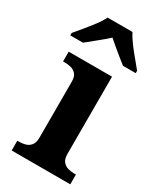

<svg xmlns="http://www.w3.org/2000/svg" viewBox="-209 -834 755 902"><g transform="rotate(30 168.5 -383.0)"><path d="M17 0V-53H29Q44 -53 60.5 -57.5Q77 -62 88.5 -76Q100 -90 100 -118V-422Q100 -449 88 -462Q76 -475 59.5 -479Q43 -483 29 -483H17V-536H252V-118Q252 -90 263.5 -76Q275 -62 292 -57.5Q309 -53 323 -53H335V0ZM-15 -619Q1 -638 22.5 -664Q44 -690 64.5 -717Q85 -744 95 -766H230Q241 -744 261 -717Q281 -690 303 -664Q325 -638 340 -619V-606H271Q257 -617 237 -633Q217 -649 197 -666Q177 -683 162 -696Q140 -676 107.5 -649.5Q75 -623 54 -606H-15Z"/></g></svg>

Font: Noto Serif Yezidi
Style: Bold
Weight: 700
Designer: Dalton Maag Ltd
Foundry: Dalton Maag Ltd
Version: Version 1.001; ttfautohint (v1.8.4.7-5d5b)